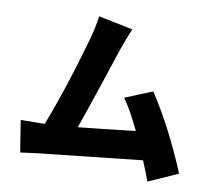

<svg xmlns="http://www.w3.org/2000/svg" viewBox="-89 -902 1179 1056"><g transform="rotate(10 500.0 -373.5)"><path d="M800 51Q781 -1 756 -60Q724 -56 183 2Q171 3 136 8L83 15L55 -162Q140 -162 174 -163L189 -164Q275 -386 355 -672Q372 -733 381 -798L573 -759Q554 -716 526 -637L454 -420Q399 -255 371 -177Q487 -188 689 -212Q635 -325 594 -381L746 -443Q867 -257 964 -22Z"/></g></svg>

Font: KaiGen Gothic KR Heavy
Style: Heavy
Weight: 900
Designer: Ryoko NISHIZUKA  (kana & ideographs); Paul D. Hunt (Latin, Greek & Cyrillic); Wenlong ZHANG  (bopomofo); Sandoll Communi
Foundry: Adobe Systems Incorporated
Version: Version 1.002 March 28, 2018